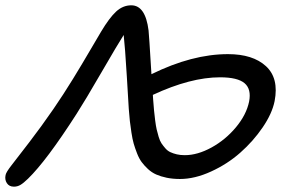

<svg xmlns="http://www.w3.org/2000/svg" viewBox="-20 -722 1077 720"><path d="M654.8 -50.8Q627.9 -50.8 605.5 -55.4Q583 -60.1 565.9 -67.6Q548.8 -75.2 534.9 -88.1Q521 -101.1 511.2 -114.3Q501.5 -127.4 493.9 -147Q486.3 -166.5 481.4 -183.3Q476.6 -200.2 472.9 -224.6Q469.2 -249 467 -267.8Q464.8 -286.6 462.9 -314Q462.4 -321.8 455.6 -435.3Q448.7 -548.8 443.8 -590.8Q422.4 -557.6 360.6 -450.9Q298.8 -344.2 267.1 -294.9Q154.3 -119.1 85 -51.8Q67.9 -35.2 56.6 -28.6Q45.4 -22 32.2 -22Q14.2 -22 5.6 -35.4Q-2.9 -48.8 1 -65.9Q2.9 -76.2 22.7 -101.6Q42.5 -127 88.6 -187Q134.8 -247.1 180.2 -313Q217.8 -367.7 253.9 -426.5Q290 -485.4 320.1 -537.1Q350.1 -588.9 358.9 -603Q390.1 -655.3 415.5 -678.7Q440.9 -702.1 472.2 -702.1Q525.4 -702.1 537.1 -607.9Q538.6 -598.1 547.9 -443.8Q700.7 -519 835 -519Q928.2 -519 977.3 -473.9Q1026.4 -428.7 1009.8 -342.8Q1000.5 -296.4 965.1 -244.4Q929.7 -192.4 881.3 -149.7Q833 -106.9 771.7 -78.9Q710.4 -50.8 654.8 -50.8ZM554.2 -350.1Q556.2 -324.7 557.6 -308.3Q559.1 -292 561.8 -271Q564.5 -250 567.4 -237.1Q570.3 -224.1 575 -208.7Q579.6 -193.4 585.7 -184.3Q591.8 -175.3 600.1 -165.8Q608.4 -156.2 618.9 -151.4Q629.4 -146.5 642.8 -143.3Q656.2 -140.1 672.9 -140.1Q720.7 -140.1 773.2 -168.9Q825.7 -197.8 864.7 -244.6Q903.8 -291.5 914.1 -340.8Q923.3 -387.7 897.2 -409.9Q871.1 -432.1 805.2 -432.1Q694.8 -432.1 553.2 -366.2Q553.2 -363.3 553.7 -357.9Q554.2 -352.5 554.2 -350.1Z"/></svg>

Font: Shantell Sans Irregular Bouncy
Style: Italic
Weight: 400
Italic angle: -11.31°
Designer: Stephen Nixon, Anya Danilova, Shantell Martin
Foundry: Arrow Type
Version: Version 1.006;[9816181b4]